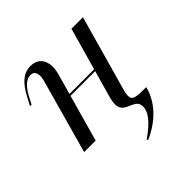

<svg xmlns="http://www.w3.org/2000/svg" viewBox="-161 -548 827 827"><g transform="rotate(-45 253.0 -134.0)"><path d="M278.2 158.1 274.2 152.4Q320.2 121 342.3 93.5Q364.5 66.1 364.5 41.9Q364.5 22.6 354 13.7Q343.5 4.8 329.8 -0.4Q316.1 -5.6 303.6 -13.7Q291.1 -21.8 286.7 -39.1Q282.3 -56.5 291.1 -88.7L383.1 -414.5H453.2L355.6 -67.7Q346 -32.3 355.6 -20.6Q365.3 -8.9 405.6 -8.9H433.1Q419.4 45.2 379.8 87.9Q340.3 130.6 278.2 158.1ZM46 0 137.9 -329.8Q148.4 -363.7 142.3 -381Q136.3 -398.4 116.9 -398.4Q98.4 -398.4 80.6 -382.7Q62.9 -366.9 46 -334.7L30.6 -304.8H21L39.5 -339.5Q62.9 -384.7 87.9 -405.2Q112.9 -425.8 143.5 -425.8Q171.8 -425.8 188.3 -411.7Q204.8 -397.6 209.3 -372.2Q213.7 -346.8 204 -312.9L116.1 0ZM137.1 -212.9 138.7 -221.8H366.1L364.5 -212.9Z"/></g></svg>

Font: Playfair 144pt Light
Style: Italic
Weight: 300
Italic angle: -15.6°
Designer: Claus Eggers Sørensen
Foundry: Claus Eggers Sørensen
Version: Version 2.001;gftools[0.9.30]